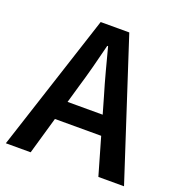

<svg xmlns="http://www.w3.org/2000/svg" viewBox="-123 -756 803 858"><g transform="rotate(20 279.0 -327.0)"><path d="M116 0 167 -177H387L438 0H560L347 -654H211L-2 0ZM217 -348C238 -417 257 -491 275 -564H279C298 -492 317 -417 338 -348L361 -268H194Z"/></g></svg>

Font: DAIFUKU Sans Semibold
Style: Regular
Weight: 600
Designer: Original font ‘Source Sans 3’ : Paul D. Hunt
Foundry: Daifuku
Version: Version 1.000